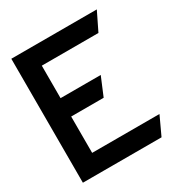

<svg xmlns="http://www.w3.org/2000/svg" viewBox="-143 -679 728 778"><g transform="rotate(-30 221.5 -290.0)"><path d="M21 0H389L429 -86H114V-256H266L302 -342H114V-494H379L421 -580H21Z"/></g></svg>

Font: Charger Sport
Style: BdNrw
Weight: 700
Designer: Jasper
Foundry: Cannot Into Space Fonts
Version: Version 1.1